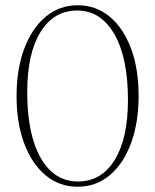

<svg xmlns="http://www.w3.org/2000/svg" viewBox="-20 -700 590 730"><path d="M275 -680Q345 -680 397 -636.8Q449 -593.5 478 -516.2Q507 -439 507 -336Q507 -233 478 -155Q449 -77 397 -33.5Q345 10 275 10Q206 10 153.8 -33.2Q101.5 -76.5 72.2 -154Q43 -231.5 43 -334Q43 -437 72.2 -515Q101.5 -593 153.8 -636.5Q206 -680 275 -680ZM276.5 -10Q365.5 -10 416 -91.8Q466.5 -173.5 466.5 -320Q466.5 -480.5 414.8 -570.2Q363 -660 273.5 -660Q184.5 -660 134 -578.2Q83.5 -496.5 83.5 -350Q83.5 -189 134.8 -99.5Q186 -10 276.5 -10Z"/></svg>

Font: Newsreader Text ExtraLight
Style: Regular
Weight: 275
Designer: Hugues Gentile
Foundry: Production Type
Version: Version 1.001